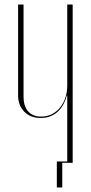

<svg xmlns="http://www.w3.org/2000/svg" viewBox="-20 -719 401 848"><path d="M275 -297Q262 -249 232.5 -223.5Q203 -198 160 -198Q114 -198 87 -226Q60 -254 60 -297V-699H84V-291Q84 -251 104 -227.5Q124 -204 162 -204Q188 -204 209.5 -215Q231 -226 246 -245Q261 -264 269 -288.5Q277 -313 277 -341V-699H301V0H277V-297ZM279 0H255V109H231V-6H279Z"/></svg>

Font: Moniqa Thin Display
Style: Regular
Weight: 100
Designer: Rajesh Rajput
Foundry: Rajesh Rajput
Version: Version 1.000